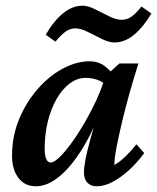

<svg xmlns="http://www.w3.org/2000/svg" viewBox="-20 -650 555 678"><path d="M106.4 7.8Q67.4 7.8 44.9 -22Q22.5 -51.8 22.5 -99.6Q22.5 -168.9 47.4 -229Q72.3 -289.1 112.8 -335.4Q153.3 -381.8 201.7 -407.7Q250 -433.6 296.9 -433.6Q326.2 -433.6 347.2 -418.5Q368.2 -403.3 389.6 -376L359.4 -344.7Q343.8 -361.3 323.7 -368.2Q303.7 -375 282.2 -375Q252.9 -375 226.6 -355.5Q200.2 -335.9 180.2 -301.3Q160.2 -266.6 148.9 -221.2Q137.7 -175.8 137.7 -124Q137.7 -101.6 143.1 -88.9Q148.4 -76.2 159.2 -76.2Q172.9 -76.2 197.8 -102.5Q222.7 -128.9 252 -173.3Q281.2 -217.8 308.1 -271Q335 -324.2 351.6 -378.9L366.2 -393.6L401.4 -425.8H468.8Q454.1 -379.9 439 -326.7Q423.8 -273.4 411.6 -222.2Q399.4 -170.9 391.6 -130.4Q383.8 -89.8 383.8 -67.4Q404.3 -79.1 423.3 -97.7Q442.4 -116.2 461.9 -140.6L489.3 -109.4Q464.8 -76.2 436 -49.8Q407.2 -23.4 377.9 -7.8Q348.6 7.8 322.3 7.8Q300.8 7.8 288.6 -4.9Q276.4 -17.6 276.4 -42Q276.4 -57.6 281.7 -86.4Q287.1 -115.2 300.3 -162.6Q313.5 -210 334 -281.2H343.8Q312.5 -193.4 272.9 -128.4Q233.4 -63.5 190.9 -27.8Q148.4 7.8 106.4 7.8ZM479.5 -627 514.6 -602.5Q487.3 -555.7 454.1 -527.8Q420.9 -500 383.8 -500Q365.2 -500 340.3 -512.2Q315.4 -524.4 290.5 -537.1Q265.6 -549.8 246.1 -549.8Q226.6 -549.8 210.4 -537.6Q194.3 -525.4 175.8 -502.9L141.6 -527.3Q168.9 -575.2 202.1 -602.5Q235.4 -629.9 271.5 -629.9Q291 -629.9 315.9 -617.2Q340.8 -604.5 365.7 -592.3Q390.6 -580.1 410.2 -580.1Q429.7 -580.1 445.8 -592.3Q461.9 -604.5 479.5 -627Z"/></svg>

Font: Crimson Pro ExtraLight SemiBold
Style: Italic
Weight: 600
Italic angle: -12°
Version: Version 1.002